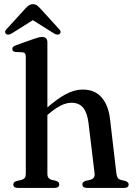

<svg xmlns="http://www.w3.org/2000/svg" viewBox="-20 -918 658 938"><path d="M211.5 -711.5V-69.5Q211.5 -56 216.8 -49.2Q222 -42.5 231.5 -39.5L254 -34.5Q269.5 -29 269.5 -17.5Q269.5 0 246.5 0H67.5Q56 0 50.5 -4.5Q45 -9 45 -16.5Q45 -23 49.2 -27.2Q53.5 -31.5 62.5 -34L86 -39.5Q96 -42.5 101 -49Q106 -55.5 106 -69V-640Q106 -651.5 102.2 -656.5Q98.5 -661.5 90 -662.5L56 -664Q47.5 -665.5 43.8 -669Q40 -672.5 40 -678.5Q40 -685 44.2 -689.2Q48.5 -693.5 59.5 -697.5L142.5 -727Q158 -732.5 168 -735Q178 -737.5 186 -737.5Q199 -737.5 205.2 -730.5Q211.5 -723.5 211.5 -711.5ZM197.5 -344 178 -364 199.5 -383Q259 -435.5 301.8 -458Q344.5 -480.5 384 -480.5Q444.5 -480.5 477.8 -440.5Q511 -400.5 518 -332.5L548.5 -71.5Q550.5 -56.5 555.2 -49.2Q560 -42 570.5 -39L591.5 -34Q600 -31.5 604.2 -27.2Q608.5 -23 608.5 -16.5Q608.5 -9 603.2 -4.5Q598 0 586 0H406Q382.5 0 382.5 -17.5Q382.5 -29 398 -34.5L421.5 -39.5Q432 -42.5 437.8 -49.8Q443.5 -57 442 -71.5L412.5 -316.5Q406.5 -366 386.8 -391Q367 -416 329 -416Q305 -416 278 -402.8Q251 -389.5 219 -362.5ZM160.5 -832H120.5L244 -754.5Q261.5 -744.5 271.5 -752Q275.5 -755.5 276 -761.8Q276.5 -768 269.5 -775L177 -876.5Q167.5 -886.5 160 -892Q152.5 -897.5 141 -897.5Q129.5 -897.5 121.5 -892Q113.5 -886.5 104 -876.5L11.5 -775Q4.5 -768 5 -761.8Q5.5 -755.5 9.5 -752Q19.5 -744.5 37 -754.5Z"/></svg>

Font: Fraunces 11pt
Style: Regular
Weight: 400
Version: Version 1.000;[b76b70a41]